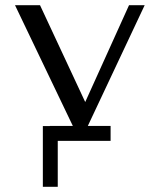

<svg xmlns="http://www.w3.org/2000/svg" viewBox="-20 -519 621 747"><path d="M283.6 13.2 38.4 -498.8H135.7L321.6 -100.5L295.4 -86.3L482 -498.8H542.9L301.8 13.2ZM146.7 -28.5H204.7V207.9H146.7ZM173.9 29V-29H410.3V29Z"/></svg>

Font: Russolo 10pt ExtraLight
Style: Regular
Weight: 200
Designer: Micah Stupak-Hahn
Version: Version 1.000